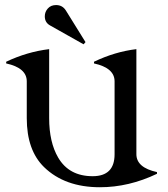

<svg xmlns="http://www.w3.org/2000/svg" viewBox="-20 -745 677 774"><path d="M206.1 -724.6Q231.9 -724.6 245.6 -702.6L324.7 -575.2L316.9 -566.4L181.6 -642.6Q160.6 -654.3 160.6 -679.2Q160.6 -697.3 172.9 -710.9Q185.1 -724.6 206.1 -724.6ZM382.8 9.8Q241.2 9.8 157.7 -71.3Q87.9 -139.2 87.9 -268.6V-417Q87.9 -471.2 4.9 -489.3V-496.1Q88.9 -536.1 178.2 -546.9V-268.6Q178.2 -171.9 214.4 -109.9Q258.3 -34.7 353.5 -34.7Q441.9 -34.7 441.9 -123V-417Q441.9 -471.2 358.9 -489.3V-496.1Q443.4 -536.6 529.8 -546.9V-123.5Q529.8 -69.3 612.8 -51.3V-44.4Q499.5 9.8 382.8 9.8Z"/></svg>

Font: Modern Antiqua
Style: Book
Weight: 400
Designer: Wojciech Kalinowski "wmk69" (wmk69@o2.pl)
Foundry: Wojciech Kalinowski "wmk69" (wmk69@o2.pl)
Version: Version 3.1.0; 2021-05-28